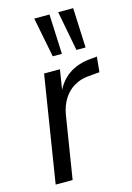

<svg xmlns="http://www.w3.org/2000/svg" viewBox="-114 -795 585 853"><g transform="rotate(-15 178.5 -368.5)"><path d="M33 0 111 -490H184L167 -384H162Q186 -438 227 -466Q268 -494 326 -499L357 -502L350 -432L294 -427Q261 -424 232 -407Q203 -390 183.5 -359.5Q164 -329 157 -287L111 0ZM277 -554 242 -737H311L319 -554ZM168 -554 132 -737H202L210 -554Z"/></g></svg>

Font: Nunito Sans 10pt Condensed
Style: Italic
Weight: 400
Width: 3
Italic angle: -9°
Designer: Vernon Adams
Foundry: Vernon Adams
Version: Version 3.101;gftools[0.9.27]